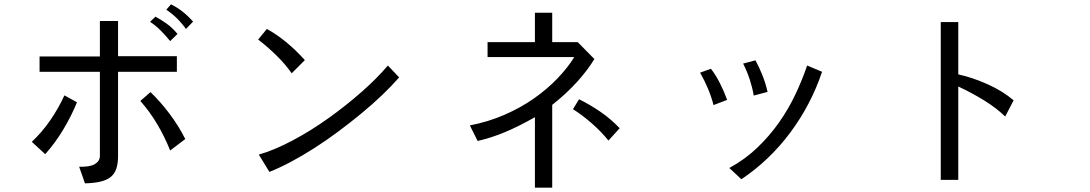

<svg xmlns="http://www.w3.org/2000/svg" viewBox="-20 -764 5040 888"><path d="M336 -291Q311 -229 273 -165.5Q235 -102 189 -51L127 -108Q175 -153 213 -208.5Q251 -264 278 -323ZM798 -432H526V-42Q526 -8 518 16Q510 40 492 54.5Q474 69 444.5 76Q415 83 373 84L346 7Q395 9 418.5 -5Q442 -19 442 -43V-432H163V-503H442V-667H526V-504H798ZM767 -68Q742 -131 707 -190Q672 -249 629 -297L676 -338Q720 -296 762.5 -240Q805 -184 837 -121ZM767 -574Q747 -599 723 -623Q699 -647 674 -663L699 -687Q725 -673 751 -654.5Q777 -636 801 -607ZM840 -630Q801 -685 749 -719L771 -744Q799 -730 824 -710.5Q849 -691 873 -664Z M1826 -406Q1791 -366 1746.5 -323.5Q1702 -281 1651 -239Q1600 -197 1545 -156Q1490 -115 1434.5 -79.5Q1379 -44 1325.5 -15.5Q1272 13 1226 31L1177 -49Q1250 -70 1334.5 -115Q1419 -160 1500 -218Q1581 -276 1652.5 -339Q1724 -402 1774 -461ZM1329 -425Q1300 -467 1258 -508Q1216 -549 1174 -581L1214 -630Q1235 -619 1258.5 -603Q1282 -587 1305 -568Q1328 -549 1349.5 -528Q1371 -507 1390 -486Z M2729 -491Q2699 -441 2650 -386.5Q2601 -332 2534 -279V104H2454V-222Q2380 -180 2317 -153.5Q2254 -127 2189 -112L2153 -184Q2237 -200 2312 -232.5Q2387 -265 2448.5 -308Q2510 -351 2558 -401Q2606 -451 2636 -500H2235V-569H2454V-705H2534V-569H2652ZM2794 -114Q2760 -156 2716.5 -194Q2673 -232 2630 -259L2658 -305Q2709 -280 2757 -247Q2805 -214 2846 -171Z M3280 -278Q3271 -314 3255.5 -351.5Q3240 -389 3218 -428L3268 -446Q3290 -418 3309.5 -379.5Q3329 -341 3343 -302ZM3782 -432Q3731 -280 3635.5 -151.5Q3540 -23 3409 65L3353 13Q3425 -26 3482.5 -81Q3540 -136 3584 -199Q3628 -262 3659.5 -329Q3691 -396 3713 -461ZM3466 -322Q3460 -358 3448 -395Q3436 -432 3417 -470L3474 -485Q3491 -454 3506 -416.5Q3521 -379 3530 -339Z M4629 -225Q4589 -264 4533.5 -298.5Q4478 -333 4412 -364V68H4331V-662H4412V-420Q4480 -405 4549.5 -373.5Q4619 -342 4668 -300Z"/></svg>

Font: NanumGothicCoding
Style: Regular
Weight: 400
Monospace: yes
Designer: Kwon Bruce; Nicolas Noh; Sung-woo Choi; Go-un Cha; Soo-hyun Park;
Foundry: NHN Corporation
Version: Version 2.000;PS 1;hotconv 1.0.49;makeotf.lib2.0.14853